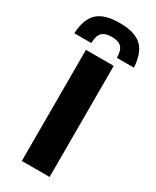

<svg xmlns="http://www.w3.org/2000/svg" viewBox="-242 -843 728 898"><g transform="rotate(30 122.0 -394.0)"><path d="M47 0V-600H197V0ZM122 -788Q41 -788 3.2 -753.8Q-34.5 -719.5 -39 -640H53Q53 -679 69.2 -696Q85.5 -713 122 -713Q159 -713 175 -696Q191 -679 191 -640H283Q278 -719.5 240.2 -753.8Q202.5 -788 122 -788Z"/></g></svg>

Font: Big Shoulders Stencil Text Black
Style: Regular
Weight: 900
Designer: Patric King
Foundry: XO Type Co
Version: Version 1.000